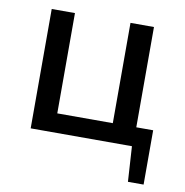

<svg xmlns="http://www.w3.org/2000/svg" viewBox="-73 -558 746 773"><g transform="rotate(10 299.5 -172.0)"><path d="M564 144H500L491 0H77V-488H172V-78H399V-488H495V-78H564Z"/></g></svg>

Font: Exo 2.0 Medium
Style: Regular
Weight: 500
Designer: Natanael Gama
Version: Version 1.001;PS 001.001;hotconv 1.0.70;makeotf.lib2.5.58329